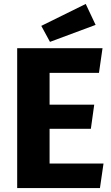

<svg xmlns="http://www.w3.org/2000/svg" viewBox="-20 -952 563 972"><path d="M414 -932 464 -826 233 -740 189 -821ZM67 -708H499L481 -583H231V-422H457L440 -300H231V-124H504L486 0H67Z"/></svg>

Font: Magra
Style: Bold
Weight: 600
Designer: Viviana Monsalve
Foundry: Viviana Monsalve
Version: Version 1.001